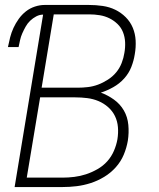

<svg xmlns="http://www.w3.org/2000/svg" viewBox="-20 -755 640 775"><path d="M39 0 154 -696Q140 -696 126.5 -689Q113 -682 102 -671.5Q91 -661 83.5 -647.5Q76 -634 70 -620.5Q64 -607 61 -593Q58 -579 55 -565H12Q16 -585 21 -604.5Q26 -624 34.5 -642.5Q43 -661 55.5 -678.5Q68 -696 84.5 -709Q101 -722 121 -728.5Q141 -735 160 -735H339Q367 -735 394.5 -731Q422 -727 445.5 -715.5Q469 -704 487.5 -685.5Q506 -667 516 -643Q526 -619 527.5 -591.5Q529 -564 524 -536Q520 -510 510 -484.5Q500 -459 481 -438Q462 -417 437 -403Q412 -389 387 -381Q415 -371 440 -353Q465 -335 480 -309Q495 -283 498 -251Q501 -219 496 -187Q491 -158 479.5 -130.5Q468 -103 447.5 -80Q427 -57 400.5 -41Q374 -25 346 -16Q318 -7 289.5 -3.5Q261 0 232 0ZM148 -401H293Q314 -401 335 -403.5Q356 -406 376 -413.5Q396 -421 415.5 -433.5Q435 -446 449 -463Q463 -480 471 -500.5Q479 -521 482 -541Q486 -563 485 -584.5Q484 -606 476.5 -625Q469 -644 454.5 -658Q440 -672 422 -681Q404 -690 383 -693.5Q362 -697 340 -697H197ZM88 -38H232Q256 -38 280 -41Q304 -44 327 -51.5Q350 -59 373 -72Q396 -85 413 -104Q430 -123 440 -146.5Q450 -170 454 -193Q458 -218 456 -242Q454 -266 444 -286.5Q434 -307 416.5 -322.5Q399 -338 377.5 -347Q356 -356 332 -359Q308 -362 284 -362H142Z"/></svg>

Font: Iosevka Aile Extralight
Style: Italic
Weight: 200
Italic angle: -9°
Designer: Belleve Invis
Foundry: Belleve Invis
Version: Version 31.1.0; ttfautohint (v1.8.4)